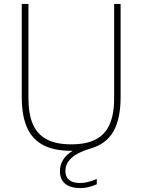

<svg xmlns="http://www.w3.org/2000/svg" viewBox="-20 -760 726 979"><path d="M595 -740V-264.5Q595 -155 558.5 -90.2Q522 -25.5 441 -2.5Q313.5 34.5 313.5 112Q313.5 142.5 332.5 157.8Q351.5 173 388.5 173Q408 173 427.5 168.2Q447 163.5 473.5 152.5V179.5Q431.5 199 390 199Q339 199 312.2 176.8Q285.5 154.5 285.5 112.5Q285.5 82.5 301.2 55.8Q317 29 350.5 9H343.5Q256.5 9 200.8 -20Q145 -49 118 -109.2Q91 -169.5 91 -264.5V-740H125V-259.5Q125 -177.5 148 -125.8Q171 -74 219 -49Q267 -24 343.5 -24Q420 -24 468 -49Q516 -74 539 -125.8Q562 -177.5 562 -259.5V-740Z"/></svg>

Font: Encode Sans Thin
Style: Regular
Weight: 250
Designer: Multiple Designers
Foundry: Impallari Type
Version: Version 2.000